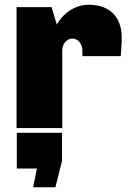

<svg xmlns="http://www.w3.org/2000/svg" viewBox="-20 -541 546 811"><path d="M355 -521C272 -521 227 -452 220 -437L198 -511H50V0H243V-328C243 -356 262 -378 286 -378C309 -378 328 -356 328 -328V-304H490L492 -329C493 -344 494 -359 494 -367V-384C494 -468 444 -521 355 -521ZM242 20H51V171H136L120 250H214L242 139Z"/></svg>

Font: Chivo Light
Style: Bold
Weight: 900
Designer: Hector Gatti
Foundry: Omnibus-Type
Version: Version 1.003;PS 001.003;hotconv 1.0.70;makeotf.lib2.5.58329